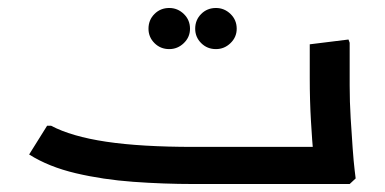

<svg xmlns="http://www.w3.org/2000/svg" viewBox="-20 -461 964 481"><path d="M465 0Q390 0 314 -5.5Q238 -11 170 -27Q102 -43 53 -74L98 -146H108Q159 -119 246 -106Q333 -93 465 -93H763L761 0ZM765 0 768 -42Q768 -42 765 -74.5Q762 -107 759 -158Q756 -209 756 -265V-350L853 -362L856 -354V-247Q856 -206 858.5 -165Q861 -124 863.5 -89.5Q866 -55 868.5 -34.5Q871 -14 871 -14L856 0ZM670 0V-93H776V0ZM670 0Q659 0 654.5 -14Q650 -28 650 -48Q650 -68 654.5 -80.5Q659 -93 670 -93ZM404 -338Q382 -338 367 -353Q352 -368 352 -389Q352 -411 367 -426Q382 -441 404 -441Q425 -441 440.5 -426Q456 -411 456 -389Q456 -368 440.5 -353Q425 -338 404 -338ZM521 -338Q499 -338 484 -353Q469 -368 469 -389Q469 -411 484 -426Q499 -441 521 -441Q542 -441 557.5 -426Q573 -411 573 -389Q573 -368 557.5 -353Q542 -338 521 -338Z"/></svg>

Font: Fustat SemiBold
Style: Regular
Weight: 600
Designer: Mohamed Gaber, Khaled Hosny, Laura Garcia Mut
Foundry: Kief Type Foundry, Alif Type Foundry, Hard Type Foundry
Version: Version 1.007